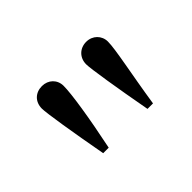

<svg xmlns="http://www.w3.org/2000/svg" viewBox="-55 -813 518 518"><g transform="rotate(-45 204.0 -553.5)"><path d="M299 -431C314 -529 331 -605 331 -635C331 -658 313 -676 289 -676C264 -676 246 -658 246 -633C246 -616 260 -529 278 -431ZM130 -431C150 -527 162 -605 162 -635C162 -659 144 -676 120 -676C95 -676 77 -659 77 -633C77 -616 91 -529 109 -431Z"/></g></svg>

Font: XITS Math
Style: Regular
Weight: 400
Designer: MicroPress Inc., with final additions and corrections provided by Coen Hoffman, Elsevier (retired)
Version: Version 1.108